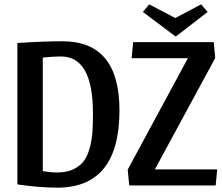

<svg xmlns="http://www.w3.org/2000/svg" viewBox="-20 -854 1024 884"><path d="M936 -799 791 -687H787L638 -799L667 -834L787 -771L906 -834ZM60 -656Q178 -664 268 -664Q530 -664 530 -346Q530 10 244 10Q160 10 60 -5ZM971 -587 693 -74H980L973 0H575L568 -73L845 -586H586L593 -660H964ZM244 -60Q287 -60 317.5 -74.5Q348 -89 365.5 -112Q383 -135 393 -172.5Q403 -210 405.5 -245.5Q408 -281 408 -332Q408 -594 261 -594Q224 -594 177 -589V-66Q213 -60 244 -60Z"/></svg>

Font: Sansita
Style: Regular
Weight: 400
Designer: Pablo Cosgaya
Foundry: Omnibus-Type
Version: Version 1.006;hotconv 1.0.109;makeotfexe 2.5.65596